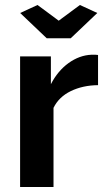

<svg xmlns="http://www.w3.org/2000/svg" viewBox="-20 -750 427 770"><path d="M373.2 -408.5Q312.1 -407.9 264.1 -384.7Q216.1 -361.4 194.6 -317.5V0H60.6V-523.8H184.1V-412.3Q211.6 -465.8 254.9 -497.1Q298.3 -528.3 346.4 -530.5Q356.9 -530.5 362.7 -530.5Q368.6 -530.5 373.2 -529.5ZM130.5 -730 215.5 -667 300.5 -730 370.2 -697.9 263.7 -596.6H167.3L60.9 -697.9Z"/></svg>

Font: Raleway Thin
Style: Regular
Weight: 100
Designer: Matt McInerney, Pablo Impallari, Rodrigo Fuenzalida
Foundry: Matt McInerney, Pablo Impallari, Rodrigo Fuenzalida
Version: Version 4.026